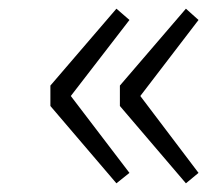

<svg xmlns="http://www.w3.org/2000/svg" viewBox="-20 -500 490 442"><path d="M248 -78 96 -256V-303L248 -480L278 -454L143 -279L278 -102ZM408 -78 256 -256V-303L408 -480L437 -454L303 -279L437 -102Z"/></svg>

Font: NotoSansHansLight
Style: Regular
Weight: 300
Designer: Ryoko NISHIZUKA  (kana & ideographs); Paul D. Hunt (Latin, Greek & Cyrillic); Wenlong ZHANG  (bopomofo); Sandoll Communi
Foundry: Adobe Systems Incorporated
Version: Version 1.00;December 8, 2021;FontCreator 13.0.0.2675 64-bit